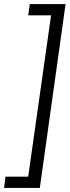

<svg xmlns="http://www.w3.org/2000/svg" viewBox="-53 -820 341 940"><path d="M-33 100 -26 45H85L197 -745H85L93 -800H268L142 100Z"/></svg>

Font: Pathway Extreme Condensed ExtraLight
Style: Italic
Weight: 250
Width: 3
Italic angle: -8°
Version: Version 1.001;gftools[0.9.26]